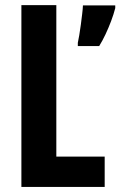

<svg xmlns="http://www.w3.org/2000/svg" viewBox="-20 -734 473 754"><path d="M64 0V-713.9H201.2V-119.1H391.1V0ZM432.6 -712.9V-702.1Q426.3 -677.7 416.3 -651.1Q406.2 -624.5 394.3 -599.1Q382.3 -573.7 369.6 -553.2H285.6V-565.9Q288.1 -577.1 291.3 -595.9Q294.4 -614.7 297.4 -636.7Q300.3 -658.7 302.7 -679Q305.2 -699.2 305.7 -712.9Z"/></svg>

Font: Open Sans Condensed
Style: Regular
Weight: 400
Width: 3
Designer: Monotype Design Team
Foundry: Monotype Imaging Inc.
Version: Version 3.000